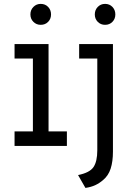

<svg xmlns="http://www.w3.org/2000/svg" viewBox="-20 -732 656 963"><path d="M53 0V-73H145V-438.5H53V-511H223.5V-73H315.5V0ZM408.5 210.5 371.5 146Q429.5 134.5 448.8 106.2Q468 78 468 21.5V-438.5H377V-511H546.5V29Q546.5 78 535 113.8Q523.5 149.5 496.5 171.5Q478.5 187 457.5 196.8Q436.5 206.5 408.5 210.5ZM184 -607.5Q162.5 -607.5 147.5 -622.5Q132.5 -637.5 132.5 -659.5Q132.5 -682 147.5 -697.2Q162.5 -712.5 184 -712.5Q207 -712.5 221.5 -697.2Q236 -682 236 -659.5Q236 -637.5 221.5 -622.5Q207 -607.5 184 -607.5ZM507 -607.5Q485 -607.5 470.2 -622.5Q455.5 -637.5 455.5 -659.5Q455.5 -682 470.2 -697.2Q485 -712.5 507 -712.5Q529.5 -712.5 544 -697.2Q558.5 -682 558.5 -659.5Q558.5 -637.5 544 -622.5Q529.5 -607.5 507 -607.5Z"/></svg>

Font: Overpass Mono
Style: Regular
Weight: 400
Designer: Delve Withrington, Dave Bailey
Foundry: Delve Fonts LLC
Version: Version 4.000